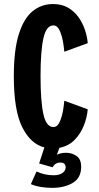

<svg xmlns="http://www.w3.org/2000/svg" viewBox="-20 -726 490 952"><path d="M239 205.5Q211 205.5 183 201Q155 196.5 133 187L161 124.5Q181.5 133.5 201.8 138.2Q222 143 246 143Q273 143 289.2 132Q305.5 121 305.5 104Q305.5 93.5 299.8 86.8Q294 80 278.5 80Q253.5 80 241 103.5L174 84.5L200 5Q131.5 -12.5 90 -95.8Q48.5 -179 48.5 -348Q48.5 -477.5 73.2 -556.2Q98 -635 141.8 -670.5Q185.5 -706 243 -706Q286 -706 317.2 -688Q348.5 -670 369.2 -640.8Q390 -611.5 401.2 -577.8Q412.5 -544 415 -512L299 -469.5Q298 -480 295.2 -501.2Q292.5 -522.5 286.5 -545.2Q280.5 -568 270.5 -584Q260.5 -600 245 -600Q209.5 -600 195.2 -536.2Q181 -472.5 181 -348Q181 -223.5 195.2 -159.8Q209.5 -96 245 -96Q260.5 -96 270.5 -112Q280.5 -128 286.5 -150.8Q292.5 -173.5 295.2 -194.8Q298 -216 299 -226.5L415 -184Q412 -145.5 396.2 -104.8Q380.5 -64 350.5 -33Q320.5 -2 274.5 7L262 41.5Q280 31.5 308 31.5Q336 31.5 359.2 47.2Q382.5 63 382.5 101Q382.5 156 340.8 180.8Q299 205.5 239 205.5Z"/></svg>

Font: Trispace Condensed SemiBold
Style: Regular
Weight: 600
Width: 3
Designer: Tyler Finck
Foundry: Etcetera Type Company
Version: Version 1.210; ttfautohint (v1.8.3)